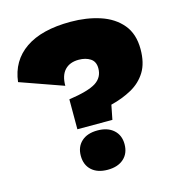

<svg xmlns="http://www.w3.org/2000/svg" viewBox="-107 -809 843 911"><g transform="rotate(-15 314.0 -354.0)"><path d="M321 -716Q400 -716 465.5 -694.5Q531 -673 570 -626.5Q609 -580 609 -505Q609 -437 582.5 -394Q556 -351 510 -325.5Q464 -300 407 -286L393 -215H221V-362Q317 -376 354.5 -400Q392 -424 392 -469Q392 -502 369 -517Q346 -532 312 -532Q268 -532 243.5 -506Q219 -480 219 -429L7 -504Q19 -606 99 -661Q179 -716 321 -716ZM311 -185Q361 -185 390 -159Q419 -133 419 -89Q419 -44 390 -18Q361 8 311 8Q261 8 232.5 -18Q204 -44 204 -89Q204 -133 232.5 -159Q261 -185 311 -185Z"/></g></svg>

Font: Prodigy Sans ExtraBold
Style: Regular
Weight: 800
Designer: Wei Huang
Foundry: Wei Huang
Version: Version 1.003; ttfautohint (v1.8.3)